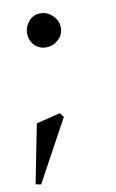

<svg xmlns="http://www.w3.org/2000/svg" viewBox="-74 -536 423 700"><g transform="rotate(-10 137.0 -186.5)"><path d="M21 121 1 117 44 -101 133 -123 145 -107ZM126 -368Q100 -368 83 -386Q66 -404 66 -430Q66 -455 83 -474.5Q100 -494 126 -494Q152 -494 171.5 -474.5Q191 -455 191 -430Q191 -404 171.5 -386Q152 -368 126 -368Z"/></g></svg>

Font: Manuale Light
Style: Italic
Weight: 300
Italic angle: -11°
Version: Version 1.002